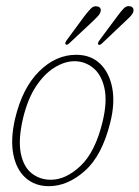

<svg xmlns="http://www.w3.org/2000/svg" viewBox="-20 -616 467 643"><path d="M235 -432.5Q284 -432.5 315 -402.8Q346 -373 355.8 -322Q365.5 -271 349.5 -206.5Q322 -95 264.2 -43.8Q206.5 7.5 143.5 7.5Q97.5 7.5 66.2 -20Q35 -47.5 24.8 -98.2Q14.5 -149 30.5 -218.5Q55 -321.5 111 -377Q167 -432.5 235 -432.5ZM150.5 -14Q200.5 -14 249.8 -60.5Q299 -107 323.5 -208Q340 -277 329.5 -322Q319 -367 291.5 -389Q264 -411 229.5 -411Q197 -411 162.8 -390Q128.5 -369 100.2 -326.2Q72 -283.5 56.5 -217Q40.5 -147 49.8 -102Q59 -57 86.2 -35.5Q113.5 -14 150.5 -14ZM374 -563Q385.5 -579 394.8 -588.2Q404 -597.5 415.5 -595Q422.5 -594 425.8 -588.2Q429 -582.5 425 -572.5Q421 -565 413.8 -558.2Q406.5 -551.5 399.5 -544.5L322 -471Q314 -463 309 -467Q306 -471 313 -481ZM263.5 -563Q276 -579 285 -588Q294 -597 305.5 -594.5Q313 -593.5 316.2 -587.8Q319.5 -582 315 -572Q311.5 -565 304.2 -558Q297 -551 290 -544L212 -471Q204 -463.5 200 -467.5Q196 -471 203.5 -481.5Z"/></svg>

Font: Fraunces144ptSuperSoftThinItalic
Style: Italic
Weight: 100
Italic angle: -16°
Version: Version 1.000;[0bf87f6ff]